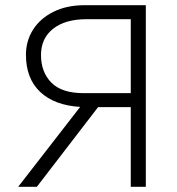

<svg xmlns="http://www.w3.org/2000/svg" viewBox="-20 -720 682 740"><path d="M50 0 289 -308Q189.5 -314 134.8 -365.8Q80 -417.5 80 -509Q80 -562.5 107.5 -605.8Q135 -649 186 -674.5Q237 -700 307 -700H542V0H484V-307H358L122 0ZM302 -361H484V-646H314Q231 -646 184.5 -609Q138 -572 138 -508Q138 -442 178 -401.5Q218 -361 302 -361Z"/></svg>

Font: Geologica Cursive Thin
Style: Regular
Weight: 250
Designer: Sindre Bremnes, Frode Helland
Foundry: Monokrom Skriftforlag AS
Version: Version 1.010;gftools[0.9.28]